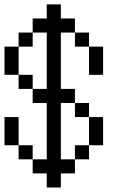

<svg xmlns="http://www.w3.org/2000/svg" viewBox="-20 -832 540 852"><path d="M187.5 -62.5H125V-125H187.5V-375H125V-437.5H187.5V-687.5H125V-750H187.5V-812.5H250V-750H312.5V-687.5H250V-437.5H312.5V-375H250V-125H312.5V-62.5H250V0H187.5ZM62.5 -187.5H125V-125H62.5V-187.5H0V-312.5H62.5ZM312.5 -187.5H375V-125H312.5ZM375 -312.5H437.5V-187.5H375ZM312.5 -375H375V-312.5H312.5ZM62.5 -500H125V-437.5H62.5V-500H0V-625H62.5ZM375 -625H437.5V-500H375ZM62.5 -687.5H125V-625H62.5ZM312.5 -687.5H375V-625H312.5Z"/></svg>

Font: HE실루아
Style: regular
Weight: 500
Monospace: yes
Designer: Taeyun An (WindowsTiger)
Version: v1